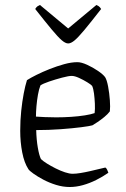

<svg xmlns="http://www.w3.org/2000/svg" viewBox="-20 -749 504 769"><path d="M259 0Q232 0 204.5 -8.5Q177 -17 153.5 -29.5Q130 -42 114 -53.5Q98 -65 94 -71Q77 -97 69 -138.5Q61 -180 61 -225Q61 -267 65 -305Q69 -343 75 -374.5Q81 -406 88 -428Q102 -437 126 -449Q150 -461 179 -472.5Q208 -484 237 -492Q266 -500 290 -500Q306 -500 329 -489.5Q352 -479 372.5 -465Q393 -451 401 -440Q408 -429 413 -402.5Q418 -376 420 -348Q422 -320 420 -303Q412 -292 398 -280.5Q384 -269 370.5 -260Q357 -251 350 -247Q340 -244 305.5 -239.5Q271 -235 223 -231.5Q175 -228 125 -228Q126 -189 131.5 -157.5Q137 -126 144 -112Q152 -104 168 -94Q184 -84 203 -74.5Q222 -65 240 -59Q258 -53 271 -53Q284 -53 302.5 -56Q321 -59 340.5 -63.5Q360 -68 376.5 -72Q393 -76 402 -78Q406 -76 409.5 -68.5Q413 -61 414 -57Q391 -41 365 -28Q339 -15 312 -7.5Q285 0 259 0ZM205 -279Q235 -279 265 -281Q295 -283 320 -287Q345 -291 359 -296Q361 -312 360 -333.5Q359 -355 356.5 -374.5Q354 -394 349 -405Q345 -410 329.5 -419.5Q314 -429 296.5 -437Q279 -445 267 -445Q255 -445 228.5 -438Q202 -431 177 -422.5Q152 -414 142 -407Q136 -392 132 -369.5Q128 -347 126 -323.5Q124 -300 124 -282Q138 -281 159.5 -280Q181 -279 205 -279ZM253 -575Q242 -575 227 -588Q212 -601 187 -631Q162 -661 121 -713Q122 -715 126 -720Q130 -725 140 -729L253 -635L366 -729Q376 -725 380 -720Q384 -715 385 -713Q343 -659 318 -629Q293 -599 278.5 -587Q264 -575 253 -575Z"/></svg>

Font: Texturina 12pt Thin
Style: Regular
Weight: 250
Designer: Guillermo Torres Carreño
Foundry: Omnibus-Type
Version: Version 1.002